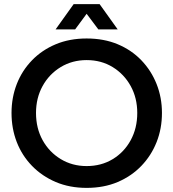

<svg xmlns="http://www.w3.org/2000/svg" viewBox="-20 -900 843 933"><path d="M401 13Q318 13 251 -15.5Q184 -44 135.5 -94Q87 -144 61.5 -209.5Q36 -275 36 -351Q36 -426 61.5 -491.5Q87 -557 135.5 -607Q184 -657 251 -685Q318 -713 401 -713Q485 -713 552 -685Q619 -657 667 -607Q715 -557 741 -491.5Q767 -426 767 -351Q767 -275 741 -209.5Q715 -144 667 -94Q619 -44 552 -15.5Q485 13 401 13ZM401 -93Q472 -93 527.5 -126.5Q583 -160 615 -218.5Q647 -277 647 -351Q647 -424 615 -482Q583 -540 527.5 -574Q472 -608 401 -608Q331 -608 275 -574Q219 -540 187 -482Q155 -424 155 -351Q155 -277 187 -219Q219 -161 275 -127Q331 -93 401 -93ZM250 -757 338 -880H464L552 -757H458L401 -833L345 -757Z"/></svg>

Font: MuseoModerno Medium
Style: Regular
Weight: 500
Designer: Pablo Cosgaya, Héctor Gatti, Marcela Romero, and the Authors of The MuseoModerno Project.
Foundry: Omnibus-Type Team
Version: Version 1.001